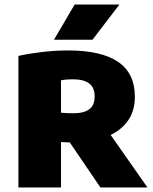

<svg xmlns="http://www.w3.org/2000/svg" viewBox="-20 -825 674 845"><path d="M61 0V-579Q108.5 -589.5 165.5 -596.2Q222.5 -603 279.5 -603Q426 -603 499.8 -552.8Q573.5 -502.5 573.5 -400Q574 -333.5 539.2 -288.5Q504.5 -243.5 443 -220.8Q381.5 -198 300 -198Q287 -198 274 -198.5Q261 -199 248.5 -200V0ZM422 0 237.5 -271H439L629 0ZM301.5 -326.5Q349.5 -326.5 373 -344.2Q396.5 -362 396.5 -400.5Q396.5 -440 372.2 -458Q348 -476 300.5 -476Q287.5 -476 273.8 -475Q260 -474 248.5 -471.5V-329Q263.5 -328 274.8 -327.2Q286 -326.5 301.5 -326.5ZM217.5 -650 308.5 -805H505.5L387 -650Z"/></svg>

Font: Encode Sans SC ExtraBold
Style: Regular
Weight: 800
Version: Version 3.002